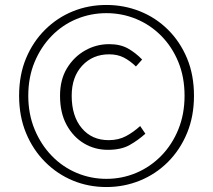

<svg xmlns="http://www.w3.org/2000/svg" viewBox="-20 -741 859 774"><path d="M409 13Q337 13 274 -13Q211 -39 162 -88Q113 -137 85 -204.5Q57 -272 57 -355Q57 -439 85 -506Q113 -573 162 -621.5Q211 -670 274 -695.5Q337 -721 409 -721Q480 -721 544 -695.5Q608 -670 657 -621.5Q706 -573 734 -506Q762 -439 762 -355Q762 -272 734 -204.5Q706 -137 657 -88Q608 -39 544 -13Q480 13 409 13ZM409 -20Q472 -20 529 -44Q586 -68 630 -113Q674 -158 699 -219.5Q724 -281 724 -355Q724 -430 699 -491Q674 -552 630 -596.5Q586 -641 529 -664.5Q472 -688 409 -688Q346 -688 289 -664.5Q232 -641 188.5 -596.5Q145 -552 119.5 -491Q94 -430 94 -355Q94 -281 119.5 -219.5Q145 -158 188.5 -113Q232 -68 289 -44Q346 -20 409 -20ZM415 -137Q362 -137 318.5 -163Q275 -189 248.5 -237.5Q222 -286 222 -355Q222 -420 250 -466Q278 -512 323 -537.5Q368 -563 420 -563Q465 -563 496 -545.5Q527 -528 553 -501L528 -473Q503 -497 478 -509.5Q453 -522 420 -522Q354 -522 311.5 -476.5Q269 -431 269 -355Q269 -273 309.5 -224.5Q350 -176 418 -176Q458 -176 488.5 -192.5Q519 -209 545 -233L566 -202Q536 -175 502 -156Q468 -137 415 -137Z"/></svg>

Font: Noto Sans KR Thin ExtraLight
Style: Regular
Weight: 250
Version: Version 2.004-H2;hotconv 1.0.118;makeotfexe 2.5.65603